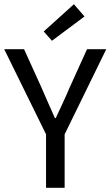

<svg xmlns="http://www.w3.org/2000/svg" viewBox="-22 -889 523 909"><path d="M196 0V-253L-2 -656H92L175 -473Q191 -437 206 -402Q221 -367 238 -330H242Q259 -367 275.5 -402Q292 -437 307 -473L390 -656H481L284 -253V0ZM224 -696 185 -740 328 -869 378 -811Z"/></svg>

Font: Assistant ExtraLight Medium
Style: Regular
Weight: 500
Version: Version 3.000